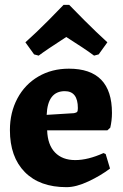

<svg xmlns="http://www.w3.org/2000/svg" viewBox="-20 -762 510 794"><path d="M21 -224Q21 -297 52 -355Q83 -413 138.5 -445.5Q194 -478 265 -478Q443 -478 443 -295Q443 -264 436 -234L424 -223H175Q177 -163 207.5 -131.5Q238 -100 291 -100Q344 -100 408 -129L417 -125L435 -65Q397 -36 346 -12Q295 12 255 12Q144 12 82.5 -50.5Q21 -113 21 -224ZM286 -294Q296 -296 299 -299.5Q302 -303 302 -315Q302 -385 248 -385Q177 -385 173 -287ZM121 -537 85 -587Q132 -629 180.5 -678Q229 -727 243 -742H266Q280 -727 329 -678Q378 -629 424 -587L388 -537L369 -532Q333 -559 254 -609Q169 -554 140 -532Z"/></svg>

Font: Alegreya ExtraBold
Style: Regular
Weight: 800
Designer: Juan Pablo del Peral
Foundry: Huerta Tipografica
Version: Version 2.007; ttfautohint (v1.6)